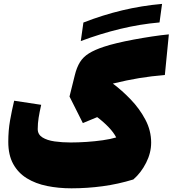

<svg xmlns="http://www.w3.org/2000/svg" viewBox="-20 -975 905 1006"><path d="M815.9 -857.4Q714.4 -848.6 610.8 -823.7Q507.3 -798.8 403.3 -759.8L417 -856.9Q518.6 -896.5 620.8 -920.9Q723.1 -945.3 829.1 -954.6ZM864.7 -794.9 843.8 -582Q772.9 -576.2 709.2 -565.7Q645.5 -555.2 571.3 -537.1Q619.1 -501.5 665.3 -453.4Q711.4 -405.3 741.7 -348.1Q772 -291 772 -227.5Q772 -174.3 745.6 -122.1Q719.2 -69.8 678.7 -34.7Q599.6 -10.3 518.1 0.7Q436.5 11.7 354.5 11.7Q286.6 11.7 226.6 -0.5Q166.5 -12.7 120.8 -40.8Q75.2 -68.8 49.3 -115.7Q23.4 -162.6 23.4 -231.9Q23.4 -291.5 32.7 -344Q42 -396.5 54.2 -447.3L195.8 -425.8Q187 -387.2 182.4 -357.9Q177.7 -328.6 177.7 -298.8Q177.7 -270.5 202.1 -255.1Q226.6 -239.7 265.9 -234.1Q305.2 -228.5 350.1 -228.5Q389.2 -228.5 433.3 -231.4Q477.5 -234.4 518.6 -240.2Q559.6 -246.1 588.9 -254.9Q575.7 -280.8 549.1 -308.6Q522.5 -336.4 489.3 -361.3L414.1 -330.1L344.2 -469.2L371.6 -579.6Q381.8 -621.6 398.7 -648.9Q415.5 -676.3 445.6 -695.1Q475.6 -713.9 524.4 -730Q551.8 -739.3 592.3 -749Q632.8 -758.8 680.2 -767.6Q727.5 -776.4 775.4 -783.7Q823.2 -791 864.7 -794.9Z"/></svg>

Font: Pinar-DS3-FD Black
Style: Regular
Weight: 900
Designer: Amin Abedi
Version: Version 3.000